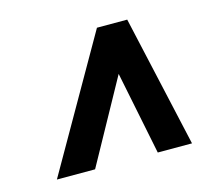

<svg xmlns="http://www.w3.org/2000/svg" viewBox="-63 -784 546 500"><g transform="rotate(-15 209.5 -533.5)"><path d="M259.8 -580.1 136.2 -356H33.2L236.3 -710.9H317.9L397.5 -356H305.2Z"/></g></svg>

Font: Roboto Medium
Style: Italic
Weight: 500
Italic angle: -12°
Designer: Google
Version: Version 2.134; 2016